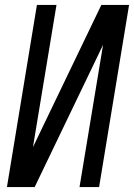

<svg xmlns="http://www.w3.org/2000/svg" viewBox="-20 -755 541 775"><path d="M8 0 129 -735H208L113 -161L389 -735H501L380 0H301L396 -574L120 0Z"/></svg>

Font: Iosevka Custom
Style: Italic
Weight: 400
Italic angle: -9°
Monospace: yes
Designer: Belleve Invis
Foundry: Belleve Invis
Version: Version 30.3.3; ttfautohint (v1.8.3)